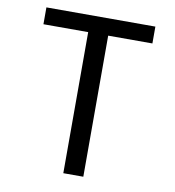

<svg xmlns="http://www.w3.org/2000/svg" viewBox="-83 -824 817 898"><g transform="rotate(10 325.0 -375.0)"><path d="M277.5 0V-670H65V-750H582.5V-670H372.5V0Z"/></g></svg>

Font: B612 Mono
Style: Regular
Weight: 400
Version: Version 1.005